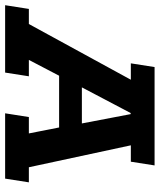

<svg xmlns="http://www.w3.org/2000/svg" viewBox="12 -666 623 749"><g transform="rotate(90 323.5 -291.5)"><path d="M-30.7 0 -16.2 -92.6H42.7L260 -490.4H196.1L210.6 -583H594.3L579.8 -490.4H515.9L601.5 -92.6H660.3L645.8 0H391L405.6 -92.6H469.5L439.6 -244.5L476.8 -210.6H218.7L263.2 -246.7L182.7 -92.6H246.6L232.1 0ZM271.2 -264 254.9 -299.4H462.2L437.3 -264L394.2 -489.7H390Z"/></g></svg>

Font: Rokkitt SemiBold
Style: Italic
Weight: 600
Italic angle: -9°
Designer: Vernon Adams
Foundry: Vernon Adams
Version: Version 3.103